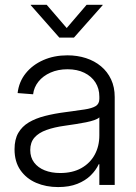

<svg xmlns="http://www.w3.org/2000/svg" viewBox="-20 -758 558 787"><path d="M218.3 8.8Q168.9 8.8 128.4 -8.5Q87.9 -25.9 63.7 -60.5Q39.6 -95.2 39.6 -146Q39.6 -186.5 54.9 -213.1Q70.3 -239.7 98.1 -256.3Q126 -272.9 164.3 -282.7Q202.6 -292.5 248 -298.3Q295.9 -304.7 326.7 -309.3Q357.4 -314 372.3 -323.2Q387.2 -332.5 387.2 -352.5V-361.8Q387.2 -395 371.1 -420.2Q355 -445.3 325.7 -459.7Q296.4 -474.1 256.8 -474.1Q217.8 -474.1 187 -460.4Q156.2 -446.8 137.7 -423.6Q119.1 -400.4 115.7 -371.6L52.2 -376.5Q57.6 -422.9 85.4 -457.5Q113.3 -492.2 157.5 -511.7Q201.7 -531.2 256.3 -531.2Q296.9 -531.2 332.3 -519.8Q367.7 -508.3 394 -486.3Q420.4 -464.4 435.3 -432.6Q450.2 -400.9 450.2 -360.4V0H387.2V-85H384.8Q373.5 -60.5 351.8 -39.1Q330.1 -17.6 296.9 -4.4Q263.7 8.8 218.3 8.8ZM226.6 -48.8Q277.3 -48.8 313.2 -68.8Q349.1 -88.9 368.2 -123.8Q387.2 -158.7 387.2 -203.1V-276.9Q380.4 -270.5 366.2 -265.6Q352.1 -260.7 333 -256.8Q314 -252.9 291.7 -249.5Q269.5 -246.1 246.1 -242.7Q202.6 -236.8 170.7 -225.3Q138.7 -213.9 121.3 -194.1Q104 -174.3 104 -143.1Q104 -112.8 119.9 -91.8Q135.7 -70.8 163.3 -59.8Q190.9 -48.8 226.6 -48.8ZM171.4 -738.3 253.4 -643.1 335 -738.3H400.9V-736.8L283.2 -604H223.1L106 -736.8V-738.3Z"/></svg>

Font: Inter 28pt Light
Style: Regular
Weight: 300
Designer: Rasmus Andersson
Foundry: rsms
Version: Version 4.001;git-66647c0bb